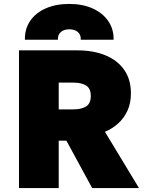

<svg xmlns="http://www.w3.org/2000/svg" viewBox="-20 -956 742 976"><path d="M76.5 0V-700H373.5Q455.5 -700 516.8 -674.5Q578 -649 611.8 -600.2Q645.5 -551.5 645.5 -482Q645.5 -431 627.5 -392.5Q609.5 -354 579.5 -327.5Q549.5 -301 513.5 -286L686.5 0H448.5L317.5 -241H278.5V0ZM278.5 -400H352.5Q394 -400 417.8 -415Q441.5 -430 441.5 -468Q441.5 -506.5 417.8 -521.2Q394 -536 353.5 -536H278.5ZM106.5 -754Q105.5 -809 133.5 -850Q161.5 -891 212.8 -913.5Q264 -936 332.5 -936Q400 -936 451 -913Q502 -890 530.2 -849Q558.5 -808 557.5 -754H390.5Q392 -779 375.8 -793Q359.5 -807 332.5 -807Q305 -807 289 -793Q273 -779 274.5 -754Z"/></svg>

Font: Geologica Black
Style: Regular
Weight: 900
Designer: Sindre Bremnes, Frode Helland
Foundry: Monokrom Skriftforlag AS
Version: Version 1.010;gftools[0.9.28]